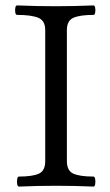

<svg xmlns="http://www.w3.org/2000/svg" viewBox="-20 -686 408 709"><path d="M50 3Q45 3 43.5 -6Q42 -15 43.5 -24.5Q45 -34 50 -34Q99 -34 123 -44.5Q147 -55 147 -91V-575Q147 -610 121 -620.5Q95 -631 43 -631Q38 -631 36.5 -639.5Q35 -648 36.5 -657Q38 -666 43 -666Q114 -663 184 -663Q254 -663 325 -666Q330 -666 331.5 -657Q333 -648 331.5 -639.5Q330 -631 325 -631Q276 -631 251.5 -620.5Q227 -610 227 -575V-91Q227 -55 251.5 -44.5Q276 -34 325 -34Q330 -34 331.5 -24.5Q333 -15 331.5 -6Q330 3 325 3Q256 0 188 0Q118 0 50 3Z"/></svg>

Font: Junicode SmExp
Style: Regular
Weight: 400
Width: 6
Designer: Peter S. Baker
Version: Version 2.205; ttfautohint (v1.8.4)